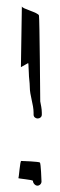

<svg xmlns="http://www.w3.org/2000/svg" viewBox="-20 -592 189 606"><path d="M38 -30C36 -28 84 -25 84 -21C84 -14 91 -6 98 -6C105 -6 111 -12 111 -19C111 -23 109 -76 106 -79C103 -82 51 -84 47 -84C43 -84 40 -32 38 -30ZM46 -380 69 -393C70 -389 70 -385 70 -382L71 -362C71 -347 74 -332 74 -318C74 -290 86 -263 86 -236V-230C86 -223 92 -218 99 -218C106 -218 112 -223 112 -230V-236C112 -249 109 -261 107 -272C107 -275 105 -533 103 -543C101 -553 49 -564 49 -572Z"/></svg>

Font: FailCity
Style: Regular
Weight: 400
Version: Version 1